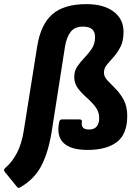

<svg xmlns="http://www.w3.org/2000/svg" viewBox="-77 -715 663 931"><path d="M6 192 -54 118Q-62 109 -51 99Q-18 71 5 27Q28 -17 38 -80L103 -488Q120 -596 176.5 -645.5Q233 -695 342 -695Q425 -695 473.5 -659Q522 -623 522 -561Q522 -517 507.5 -488.5Q493 -460 474.5 -439.5Q456 -419 441.5 -401.5Q427 -384 427 -363Q427 -343 444 -325Q461 -307 483.5 -284.5Q506 -262 523 -230.5Q540 -199 540 -153Q540 -65 490 -26.5Q440 12 347 12Q267 12 231.5 -21.5Q196 -55 210 -123Q212 -136 224 -136H309Q322 -136 320 -123Q317 -107 325 -97Q333 -87 354 -87Q381 -87 392.5 -102.5Q404 -118 404 -142Q404 -173 386 -196.5Q368 -220 344 -241Q320 -262 301.5 -286Q283 -310 283 -342Q283 -371 298 -393Q313 -415 333 -435.5Q353 -456 368.5 -479.5Q384 -503 384 -536Q384 -586 325 -586Q286 -586 266 -561Q246 -536 238 -488L174 -79Q158 22 124 88Q90 154 20 194Q13 199 6 192Z"/></svg>

Font: Sofia Sans ExtraBold
Style: Italic
Weight: 800
Italic angle: -9°
Designer: Botio Nikoltchev, Ani Petrova
Foundry: lettersoup
Version: Version 4.100; ttfautohint (v1.8.4.7-5d5b)